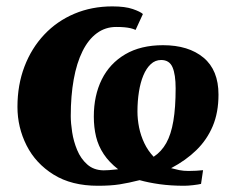

<svg xmlns="http://www.w3.org/2000/svg" viewBox="-20 -586 744 616"><path d="M294 10Q209.5 10 152 -25.8Q94.5 -61.5 65.2 -119.5Q36 -177.5 36 -243Q36 -313.5 58.5 -372.5Q81 -431.5 122 -475Q163 -518.5 218.8 -542Q274.5 -565.5 340.5 -565.5Q381.5 -565.5 406 -557Q430.5 -548.5 438.5 -541L415 -490Q407.5 -493.5 398.8 -495.5Q390 -497.5 379.2 -498.5Q368.5 -499.5 352.5 -499.5Q318 -499.5 290.8 -479.5Q263.5 -459.5 244.8 -421.8Q226 -384 216.5 -331.2Q207 -278.5 207 -213.5Q207 -191.5 211.5 -162Q216 -132.5 227.5 -104.8Q239 -77 259.8 -58.5Q280.5 -40 312 -39.5Q318 -39.5 330 -40.2Q342 -41 359 -43Q330 -65.5 312.8 -91.5Q295.5 -117.5 288.2 -147.5Q281 -177.5 281 -212Q281 -279.5 306.5 -331Q332 -382.5 381.8 -411.8Q431.5 -441 503 -441Q585 -441 633 -401Q681 -361 681 -282.5Q681 -225 662.5 -181.2Q644 -137.5 610.2 -104.5Q576.5 -71.5 529 -46.5Q541.5 -43 555.2 -40.2Q569 -37.5 585 -37.5Q595.5 -37.5 609.2 -38.2Q623 -39 631.5 -40L625 4Q617 6 600 8Q583 10 571 10Q528 10 492.2 5Q456.5 0 428 -8Q392.5 1 363.8 5.5Q335 10 294 10ZM497 -393.5Q478 -393.5 463.8 -380.2Q449.5 -367 440 -344.2Q430.5 -321.5 425.8 -291.8Q421 -262 421 -228Q421 -203.5 426.2 -177.2Q431.5 -151 443 -126.8Q454.5 -102.5 473 -83Q498 -99.5 513.5 -127.2Q529 -155 536.2 -198Q543.5 -241 543.5 -302.5Q543.5 -347 533.5 -370.2Q523.5 -393.5 497 -393.5Z"/></svg>

Font: Merriweather 24pt Black
Style: Italic
Weight: 900
Italic angle: -7.8°
Designer: Eben Sorkin
Foundry: Eben Sorkin
Version: Version 2.101